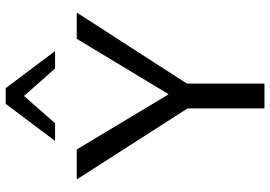

<svg xmlns="http://www.w3.org/2000/svg" viewBox="-157 -790 947 673"><g transform="rotate(-90 316.5 -453.5)"><path d="M290 -243 24 -658H129L347 -295ZM273 0V-294H360V0ZM344 -247 298 -295 517 -658H609ZM413 -734 304 -857 289 -907H344L474 -734ZM159 -734 289 -907H344L330 -858L221 -734Z"/></g></svg>

Font: Ysabeau Office Medium
Style: Regular
Weight: 500
Designer: Christian Thalmann (Catharsis Fonts)
Version: Version 2.001;gftools[0.9.30]; featfreeze: tnum,lnum,ss02